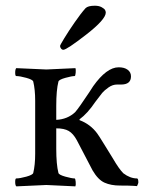

<svg xmlns="http://www.w3.org/2000/svg" viewBox="-20 -662 528 685"><path d="M105.5 -113.3V-302.7Q105.5 -342.8 98.6 -371.1Q96.7 -377.9 73.7 -384.3Q50.8 -390.6 38.1 -390.6Q34.2 -390.6 34.2 -402.8Q34.2 -415 38.1 -418.9Q138.7 -414.1 145.5 -414.1Q151.4 -414.1 249 -418.9Q251 -414.1 250 -402.3Q249 -390.6 246.1 -390.6Q236.3 -390.6 213.4 -384.3Q190.4 -377.9 188.5 -371.1Q180.7 -340.8 180.7 -284.2V-234.4Q220.7 -236.3 248 -261.7Q261.7 -277.3 297.9 -332L312.5 -354.5Q360.4 -421.9 403.3 -421.9Q423.8 -421.9 435.5 -413.1Q447.3 -404.3 447.3 -389.6Q447.3 -360.4 412.1 -360.4H397.5Q381.8 -360.4 367.2 -350.1Q352.5 -339.8 344.7 -330.6Q336.9 -321.3 320.3 -298.8Q292 -256.8 263.7 -236.3V-233.4Q302.7 -218.8 327.1 -185.5Q331.1 -180.7 354.5 -142.6L382.8 -96.7Q404.3 -59.6 419.9 -43.9Q444.3 -25.4 468.8 -25.4Q473.6 -25.4 473.6 -10.7Q473.6 -7.8 468.8 2Q466.8 2 462.4 1.5Q458 1 455.1 1Q441.4 0 408.2 0Q376 0 353 -10.3Q330.1 -20.5 310.5 -53.7L253.9 -162.1Q241.2 -185.5 225.1 -194.8Q209 -204.1 180.7 -204.1V-131.8Q180.7 -75.2 188.5 -44.9Q190.4 -38.1 213.4 -31.7Q236.3 -25.4 246.1 -25.4Q249 -25.4 250 -13.7Q251 -2 249 2.9Q151.4 -2 145.5 -2Q138.7 -2 38.1 2.9Q34.2 -1 34.2 -13.2Q34.2 -25.4 38.1 -25.4Q50.8 -25.4 73.7 -31.7Q96.7 -38.1 98.6 -44.9Q105.5 -73.2 105.5 -113.3ZM318.4 -641.6Q333 -641.6 342.8 -636.2Q352.5 -630.9 355 -626Q357.4 -621.1 357.4 -617.2Q357.4 -592.8 287.6 -538.6Q217.8 -484.4 206.1 -484.4Q201.2 -484.4 197.8 -488.8Q194.3 -493.2 194.3 -498Q194.3 -501 209.5 -525.9Q224.6 -550.8 246.6 -582.5Q268.6 -614.3 285.2 -632.8Q293.9 -641.6 318.4 -641.6Z"/></svg>

Font: Crimson Text
Style: Regular
Weight: 400
Version: Version 0.13